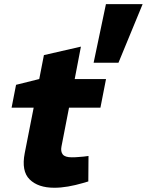

<svg xmlns="http://www.w3.org/2000/svg" viewBox="-20 -898 709 927"><path d="M242.3 8.5Q163.9 8.5 123.2 -31.7Q82.5 -71.8 99.4 -158.7L142.6 -378.3H36L57.5 -488.5L169.5 -516.4L192 -631.9L370.7 -672.9L340.7 -516.4H491.9L464.9 -378.3H313.3L276.7 -190.1Q272.2 -166.5 282.9 -152.5Q293.7 -138.5 326.6 -138.5Q343.7 -138.5 357.3 -139.8Q370.8 -141 384.4 -142L407.3 -145L406.4 -22L380.9 -14.4Q343.5 -3.5 308.6 2.5Q273.7 8.5 242.3 8.5ZM432 -595 491.5 -878.2H668.7L551.9 -595Z"/></svg>

Font: REM Medium
Style: Italic
Weight: 500
Italic angle: -11°
Designer: Octavio Pardo
Foundry: Ashler Design
Version: Version 1.005;gftools[0.9.28]